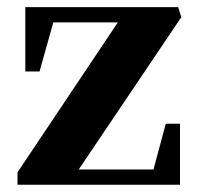

<svg xmlns="http://www.w3.org/2000/svg" viewBox="-20 -520 567 540"><path d="M29.2 -35.2 316.2 -464.2 320 -457H121.2L132.2 -465L91.2 -319H51.2V-500H481L490 -471.8L196.6 -36.2L192.8 -43.4H420.6L409.6 -35.4L446.2 -172H486.2V-0.4H29.2Z"/></svg>

Font: Wittgenstein
Style: Regular
Weight: 400
Designer: Jörg Drees
Foundry: Jörg Drees
Version: Version 1.003;Glyphs 3.1.2 (3151)